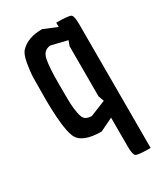

<svg xmlns="http://www.w3.org/2000/svg" viewBox="-183 -625 775 893"><g transform="rotate(-30 205.0 -178.5)"><path d="M266 -537Q333 -537 344 -529.5Q355 -522 355 -477V187Q288 187 277 179.5Q266 172 266 127V-27L196 7Q91 7 68 -46Q45 -99 45 -266Q45 -338 46 -370Q47 -402 54.5 -444.5Q62 -487 78 -503Q117 -544 194 -544L266 -514ZM192 -78 276 -112 265 -142V-411L275 -438L189 -459Q151 -456 142.5 -415Q134 -374 134 -289.5Q134 -205 135 -179Q136 -153 141.5 -124.5Q147 -96 158.5 -87.5Q170 -79 192 -78Z"/></g></svg>

Font: Economica
Style: Bold
Weight: 700
Designer: Vicente Lamonaca
Foundry: Vicente Lamonaca
Version: Version 1.100